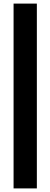

<svg xmlns="http://www.w3.org/2000/svg" viewBox="-20 -828 280 1068"><path d="M55.5 220V-808H185V220Z"/></svg>

Font: Encode Sans Condensed Condensed
Style: Bold
Weight: 700
Width: 3
Designer: Multiple Designers
Foundry: Impallari Type
Version: Version 3.000; ttfautohint (v1.8.3) -l 8 -r 50 -G 200 -x 14 